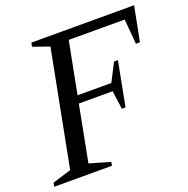

<svg xmlns="http://www.w3.org/2000/svg" viewBox="-141 -819 920 938"><g transform="rotate(-20 319.0 -350.0)"><path d="M-16 0 -12 -20 85 -50 201 -650 116 -680 120 -700H654L619 -520H598L587 -650H296L244 -381H420L421 -384L468 -475H488L444 -245H425L412 -339V-341H236L180 -50L288 -19L284 0Z"/></g></svg>

Font: Wittgenstein-Italic Regular
Style: Italic
Weight: 400
Italic angle: -11°
Designer: Jörg Drees
Foundry: Jörg Drees
Version: Version 1.000; ttfautohint (v1.8.4.7-5d5b)